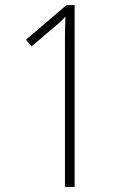

<svg xmlns="http://www.w3.org/2000/svg" viewBox="-20 -734 492 754"><path d="M273 0V-714H241L82 -578L104 -552L191 -626C211 -642 223 -653 237 -669C235 -629 235 -596 235 -549V0Z"/></svg>

Font: Noto Sans Gujarati Condensed ExtraLight
Style: Regular
Weight: 200
Width: 3
Designer: Jelle Bosma - Monotype Design Team, Universal Thirst
Foundry: Monotype Imaging Inc.
Version: Version 2.106